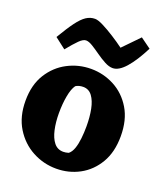

<svg xmlns="http://www.w3.org/2000/svg" viewBox="-139 -831 806 944"><g transform="rotate(20 263.5 -359.0)"><path d="M266 20Q200 20 141.8 -11.1Q83.5 -42.2 47.2 -101.2Q11 -160.2 11 -242.8Q11 -325.8 46.6 -383Q82.2 -440.2 139.4 -470.1Q196.5 -500 261.8 -500Q326.8 -500 383.8 -469.9Q440.8 -439.8 475.9 -381.5Q511 -323.2 511 -238.2Q511 -155.2 476.9 -97.5Q442.8 -39.8 387.2 -9.9Q331.8 20 266 20ZM271 -69.8Q284.2 -69.8 298.8 -74.5Q313.2 -86 321.2 -109Q329.2 -132 332.6 -162.9Q336 -193.8 336 -226.5Q336 -275.5 328.1 -315.4Q320.2 -355.2 302.4 -379.4Q284.5 -403.5 255.2 -403.5Q244.2 -403.5 233.6 -400.8Q223 -398 216 -392.8Q201.2 -372.2 193.8 -331.6Q186.2 -291 186.2 -241Q186.2 -194.2 194.9 -155.2Q203.5 -116.2 222 -93Q240.5 -69.8 271 -69.8ZM358.2 -539.5Q338.8 -539.5 315.5 -552Q292.2 -564.5 268.8 -581.2Q245.2 -598 224.8 -610.5Q204.2 -623 190.2 -623Q175 -623 155.1 -603.2Q135.2 -583.5 104 -545L47 -589Q80.2 -645.2 104.2 -677.5Q128.2 -709.8 149.5 -723.8Q170.8 -737.8 195.5 -737.8Q211.2 -737.8 239.9 -723.2Q268.5 -708.8 301.6 -687.6Q334.8 -666.5 360.8 -647L442.2 -730.8L496.8 -691.2Q460 -619 424.9 -579.2Q389.8 -539.5 358.2 -539.5Z"/></g></svg>

Font: Eczar
Style: Regular
Weight: 400
Designer: Vaibhav Singh
Foundry: Rosetta Type Foundry
Version: Version 2.000